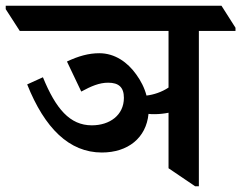

<svg xmlns="http://www.w3.org/2000/svg" viewBox="-72 -644 843 671"><path d="M284 -111C375 -111 439 -162 447 -246C453 -245 461 -245 468 -245C485 -245 502 -247 517 -250V-56L610 7H623V-536H751V-547L702 -624H-52V-612L-3 -536H517V-338C493 -322 465 -313 440 -310C433 -337 420 -362 404 -384C374 -426 330 -458 275 -458C238 -458 202 -448 162 -429L212 -324C247 -343 275 -355 306 -355C343 -355 361 -339 361 -302C361 -242 312 -206 249 -206C172 -206 123 -264 78 -374L23 -349C84 -196 170 -111 284 -111Z"/></svg>

Font: Noto Serif Devanagari SemiBold
Style: Regular
Weight: 600
Designer: Universal Thirst, Indian Type Foundry and the Monotype Design Team
Foundry: Monotype Imaging Inc.
Version: Version 2.004